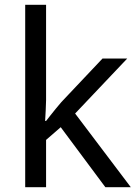

<svg xmlns="http://www.w3.org/2000/svg" viewBox="-20 -780 574 800"><path d="M172 -363Q172 -347 170.5 -321Q169 -295 168 -276H172Q178 -284 190 -299Q202 -314 214.5 -329.5Q227 -345 236 -355L407 -536H510L293 -307L525 0H419L233 -250L172 -197V0H85V-760H172Z"/></svg>

Font: Noto Sans Ugaritic
Style: Regular
Weight: 400
Designer: Monotype Design Team
Foundry: Monotype Imaging Inc.
Version: Version 2.001; ttfautohint (v1.8.4.7-5d5b)